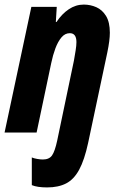

<svg xmlns="http://www.w3.org/2000/svg" viewBox="-30 -579 520 839"><path d="M176 240Q133 240 109 230V109Q118 113 132.5 115.5Q147 118 157 118Q185 118 197.5 100Q210 82 220 35L293 -314Q297 -337 300.5 -358.5Q304 -380 304 -395Q304 -434 275 -434Q254 -434 238.5 -415.5Q223 -397 212 -367.5Q201 -338 194 -304L130 0H-10L107 -549H218L214 -483H217Q240 -518 270.5 -538.5Q301 -559 336 -559Q365 -559 391 -547.5Q417 -536 433.5 -509Q450 -482 450 -436Q450 -403 439 -350L355 46Q339 120 316 162.5Q293 205 259 222.5Q225 240 176 240Z"/></svg>

Font: Noto Sans ExtraCondensed ExtraBold
Style: Italic
Weight: 800
Width: 2
Italic angle: -12°
Designer: Monotype Design Team
Foundry: Monotype Imaging Inc.
Version: Version 2.013; ttfautohint (v1.8.4.7-5d5b)